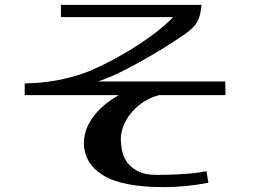

<svg xmlns="http://www.w3.org/2000/svg" viewBox="-20 -695 1040 785"><path d="M229 -675H804Q802 -651 797.5 -634Q793 -617 786 -605Q779 -593 770 -584Q761 -575 750 -566Q737 -556 712.5 -539.5Q688 -523 656 -503Q624 -483 587.5 -462Q551 -441 514.5 -421.5Q478 -402 443.5 -386.5Q409 -371 381 -362H901L902 -306H630Q592 -296 562.5 -275.5Q533 -255 513.5 -230Q494 -205 484 -178Q474 -151 474 -128Q474 -102 480 -75.5Q486 -49 502.5 -28Q519 -7 547 6.5Q575 20 619 20Q637 20 662 19.5Q687 19 715 17.5Q743 16 771 13Q799 10 824 5L832 52Q742 70 649 70Q480 70 401.5 21.5Q323 -27 323 -112Q323 -132 330 -156.5Q337 -181 353.5 -206.5Q370 -232 397.5 -257.5Q425 -283 466 -306H81V-354Q213 -356 326 -397Q352 -406 396.5 -427.5Q441 -449 492.5 -479Q544 -509 596 -546.5Q648 -584 688 -625H229Z"/></svg>

Font: Cafe24 ClassicType
Style: Regular
Weight: 400
Designer: Cafe24 thkim, hmlim, mnelim & 4IR
Foundry: Cafe24
Version: Version 1.000